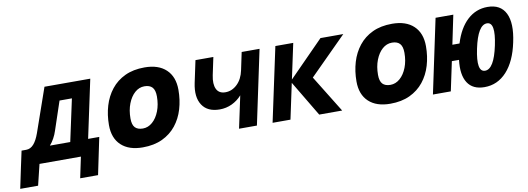

<svg xmlns="http://www.w3.org/2000/svg" viewBox="-128 -887 3784 1375"><g transform="rotate(-10 1764.0 -199.0)"><path d="M-40 0 -15 -116H19Q50 -116 73.5 -142.5Q97 -169 115 -220L226 -538H559L469 -116H550L494 152H364L396 0H95L58 152H-72L-40 0ZM246 -216Q227 -157 191 -116H339L405 -422H315Z M845 12Q744 12 688.5 -40Q633 -92 633 -187Q633 -261 652.5 -326.5Q672 -392 712 -442.5Q752 -493 812.5 -521.5Q873 -550 955 -550Q1056 -550 1111.5 -497.5Q1167 -445 1167 -350Q1167 -276 1147.5 -210.5Q1128 -145 1088 -95Q1048 -45 987.5 -16.5Q927 12 845 12ZM869 -121Q907 -121 938.5 -148.5Q970 -176 988.5 -223.5Q1007 -271 1007 -330Q1007 -376 988 -396.5Q969 -417 931 -417Q892 -417 861 -389.5Q830 -362 811.5 -314.5Q793 -267 793 -207Q793 -161 812 -141Q831 -121 869 -121Z M1546 0 1596 -234Q1565 -199 1523.5 -179.5Q1482 -160 1435 -160Q1346 -160 1307.5 -219Q1269 -278 1290 -378L1324 -538H1454L1427 -410Q1414 -347 1431.5 -310.5Q1449 -274 1496 -274Q1544 -274 1582 -310.5Q1620 -347 1633 -410L1660 -538H1790L1676 0Z M1790 0 1905 -538H2035L1980 -281L2233 -538H2399L2130 -269L2296 0H2129L1975 -258L1920 0Z M2645 12Q2544 12 2488.5 -40Q2433 -92 2433 -187Q2433 -261 2452.5 -326.5Q2472 -392 2512 -442.5Q2552 -493 2612.5 -521.5Q2673 -550 2755 -550Q2856 -550 2911.5 -497.5Q2967 -445 2967 -350Q2967 -276 2947.5 -210.5Q2928 -145 2888 -95Q2848 -45 2787.5 -16.5Q2727 12 2645 12ZM2669 -121Q2707 -121 2738.5 -148.5Q2770 -176 2788.5 -223.5Q2807 -271 2807 -330Q2807 -376 2788 -396.5Q2769 -417 2731 -417Q2692 -417 2661 -389.5Q2630 -362 2611.5 -314.5Q2593 -267 2593 -207Q2593 -161 2612 -141Q2631 -121 2669 -121Z M2956 0 3070 -538H3199L3155 -327H3207Q3240 -435 3302.5 -492.5Q3365 -550 3449 -550Q3544 -550 3580 -477Q3616 -404 3587 -269Q3559 -134 3492 -61Q3425 12 3330 12Q3245 12 3207.5 -46Q3170 -104 3183 -212H3131L3086 0ZM3354 -103Q3419 -103 3454 -269Q3489 -435 3425 -435Q3359 -435 3324 -269Q3289 -103 3354 -103Z"/></g></svg>

Font: Geist Mono ExtraBold
Style: Italic
Weight: 800
Italic angle: -12°
Monospace: yes
Designer: Basement.studio, Andrés Briganti, Mateo Zaragoza
Foundry: Basement.studio, Vercel, Andrés Briganti, Guido Ferreyra, Mateo Zaragoza
Version: Version 1.500; ttfautohint (v1.8.4.7-5d5b)